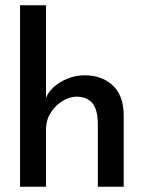

<svg xmlns="http://www.w3.org/2000/svg" viewBox="-20 -708 549 728"><path d="M449 0H351V-234.5Q351 -292.5 330.2 -317Q309.5 -341.5 269.5 -341.5Q245 -341.5 218.2 -325.8Q191.5 -310 173 -281.8Q154.5 -253.5 154.5 -216V0H56V-688H154.5V-336Q161 -356.5 182 -376.2Q203 -396 234.2 -409.2Q265.5 -422.5 301 -422.5Q361.5 -422.5 401.5 -389.5Q449 -350.5 449 -270.5Z"/></svg>

Font: Lucymar Sans Medium
Style: Regular
Weight: 500
Foundry: The League of Moveable Type (original font) / Main changes by Cristiano Sobral with portions from Mirco Monsees
Version: Version 2.001;August 30, 2020;FontCreator 13.0.0.2681 64-bit